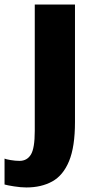

<svg xmlns="http://www.w3.org/2000/svg" viewBox="-71 -577 422 845"><path d="M-51 235V121Q-45 124 -24.2 127.5Q-3.5 131 15 131Q48 131 65 103.2Q82 75.5 82 -1V-557H259V-40Q259 69 233 132Q207 195 159 221.5Q111 248 45 248Q20.5 248 -9.5 243.2Q-39.5 238.5 -51 235Z"/></svg>

Font: Merriweather Sans ExtraBold
Style: Regular
Weight: 800
Designer: Eben Sorkin
Foundry: Eben Sorkin
Version: Version 2.001; ttfautohint (v1.8.3)